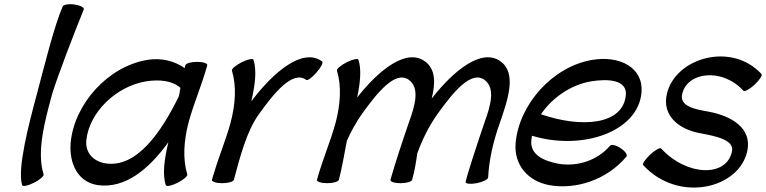

<svg xmlns="http://www.w3.org/2000/svg" viewBox="-20 -837 3567 894"><path d="M272 -807C233 -718 188 -536 152 -400C113 -255 60 -52 83 25C86 33 110 28 138 14C166 0 186 -18 183 -25C150 -132 188 -271 223 -400C249 -484 317 -662 370 -793C373 -802 354 -812 327 -816C300 -820 275 -815 272 -807Z M852 -25C830 -98 836 -182 858 -267C882 -356 921 -444 945 -533C947 -542 926 -549 898 -549C870 -549 845 -542 843 -533C842 -529 841 -524 840 -520C792 -553 732 -569 665 -558C481 -527 325 -351 309 -172C301 -74 344 12 436 25C561 42 672 -47 764 -175C746 -100 735 -26 752 25C755 33 779 28 807 14C835 0 855 -18 852 -25ZM474 -76C416 -84 376 -125 382 -184C395 -314 521 -435 659 -458C721 -468 782 -462 820 -428C818 -415 816 -402 813 -389C730 -219 616 -56 474 -76Z M1069 0C1097 -104 1128 -226 1186 -306C1257 -405 1343 -511 1406 -465C1412 -460 1434 -476 1454 -500C1475 -523 1486 -546 1480 -551C1390 -617 1254 -503 1150 -365C1167 -437 1177 -509 1160 -559C1157 -566 1133 -561 1105 -547C1078 -533 1057 -516 1060 -508C1082 -435 1076 -351 1054 -267C1033 -189 1000 -111 977 -33C973 -22 970 -11 967 0C965 9 986 16 1014 16C1042 16 1067 9 1069 0Z M1549 -508C1571 -435 1565 -351 1543 -267C1519 -178 1480 -89 1456 0C1454 9 1475 16 1503 16C1531 16 1556 9 1558 0C1574 -61 1583 -121 1595 -181C1614 -224 1637 -266 1665 -306C1736 -405 1821 -511 1884 -465C1936 -427 1912 -344 1885 -270C1854 -180 1824 -90 1798 0C1796 9 1817 16 1845 16C1873 16 1897 9 1899 0C1911 -41 1917 -82 1923 -123C1946 -186 1976 -248 2017 -306C2088 -405 2173 -511 2236 -465C2288 -427 2264 -344 2237 -270C2205 -176 2153 -19 2148 11C2148 19 2171 21 2200 16C2229 10 2253 -2 2253 -11C2257 -94 2277 -179 2307 -264C2345 -373 2387 -496 2311 -551C2224 -615 2093 -510 1990 -378C2008 -449 2009 -515 1959 -551C1873 -614 1745 -513 1643 -383C1657 -449 1664 -513 1649 -559C1646 -566 1622 -561 1594 -547C1567 -533 1546 -516 1549 -508Z M2897 -108C2903 -116 2891 -133 2870 -147C2849 -161 2827 -166 2821 -159C2758 -85 2660 -60 2578 -75C2511 -88 2447 -117 2454 -184C2455 -191 2456 -198 2457 -205C2691 -134 2951 -223 2967 -406C2977 -522 2866 -580 2737 -558C2553 -527 2397 -351 2381 -172C2372 -69 2438 6 2537 25C2658 47 2804 3 2897 -108ZM2731 -458C2815 -472 2901 -464 2894 -394C2881 -253 2682 -241 2499 -305C2551 -382 2638 -442 2731 -458Z M2975 -68C3140 111 3425 41 3460 -136C3481 -241 3386 -297 3280 -317C3216 -328 3141 -342 3157 -401C3181 -503 3344 -522 3442 -414C3448 -409 3471 -422 3494 -443C3517 -465 3531 -487 3526 -492C3385 -645 3123 -567 3085 -399C3062 -299 3140 -235 3239 -217C3311 -203 3401 -187 3388 -131C3363 -12 3179 -15 3058 -146C3053 -151 3030 -138 3007 -117C2984 -95 2969 -73 2975 -68Z"/></svg>

Font: Nupuram Medium Oblique
Style: Regular
Weight: 500
Designer: Santhosh Thottingal (santhosh.thottingal@gmail.com)
Foundry: SMC
Version: Version 1.000